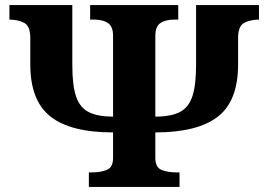

<svg xmlns="http://www.w3.org/2000/svg" viewBox="-20 -734 1076 754"><path d="M329 0V-57H342Q376 -57 400 -67Q424 -77 424 -114V-214Q257 -214 178 -276.5Q99 -339 99 -481V-585Q99 -632 74.5 -644.5Q50 -657 17 -657V-714H264V-478Q264 -398 279 -354.5Q294 -311 329 -293.5Q364 -276 424 -276V-593Q424 -630 404 -643.5Q384 -657 350 -657H334V-714H680V-657H664Q630 -657 610 -643.5Q590 -630 590 -593V-276Q651 -276 686 -294Q721 -312 735.5 -356Q750 -400 750 -478V-714H997V-657Q964 -657 939.5 -644.5Q915 -632 915 -585V-481Q915 -337 835 -275.5Q755 -214 590 -214V-114Q590 -77 614 -67Q638 -57 672 -57H685V0Z"/></svg>

Font: Noto Serif ExtraBold
Style: Regular
Weight: 800
Designer: Monotype Design Team
Foundry: Monotype Imaging Inc.
Version: Version 2.014